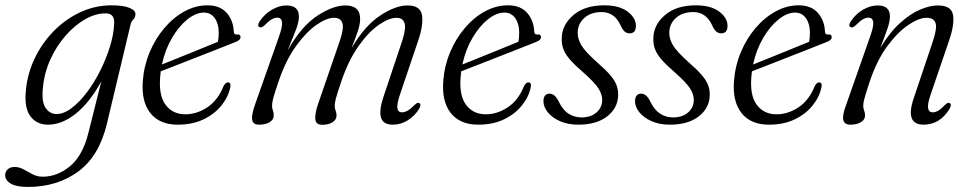

<svg xmlns="http://www.w3.org/2000/svg" viewBox="-76 -472 3742 740"><path d="M336 5Q306 130.5 225 189.5Q144 248.5 31.5 248.5Q-13 248.5 -34.5 235.8Q-56 223 -56 203Q-56 189 -46 180.2Q-36 171.5 -19 171.5Q-1.5 171.5 15.2 181Q32 190.5 49.8 199.8Q67.5 209 88.5 209Q145 209 194 168.5Q243 128 265 39L314.5 -158.5Q269.5 -76.5 216.2 -34Q163 8.5 108.5 8.5Q65.5 8.5 41 -24Q16.5 -56.5 24 -126Q30 -189 58 -247.5Q86 -306 131 -352Q176 -398 233.2 -424.8Q290.5 -451.5 354.5 -451.5Q400 -451.5 423.5 -441.5Q447 -431.5 446 -416.5Q445.5 -404 437.8 -397Q430 -390 427 -376.5ZM89.5 -135.5Q83.5 -79.5 99.8 -56Q116 -32.5 142 -32.5Q170 -32.5 200.2 -55.5Q230.5 -78.5 259 -116.2Q287.5 -154 310.5 -200Q333.5 -246 348 -293.2Q362.5 -340.5 364 -381.5Q366.5 -420.5 331 -420.5Q291.5 -420.5 251.2 -397.2Q211 -374 176.2 -334Q141.5 -294 118.2 -243Q95 -192 89.5 -135.5Z M811.5 -135.5Q804 -98.5 777.5 -65.5Q751 -32.5 708.5 -12Q666 8.5 609 8.5Q539 8.5 503.5 -36.2Q468 -81 474.5 -161Q479 -219 501 -271.2Q523 -323.5 557.8 -364.2Q592.5 -405 635.2 -428.2Q678 -451.5 723.5 -451.5Q772.5 -451.5 798 -422Q823.5 -392.5 825 -350Q826 -337.5 837.5 -339Q850 -341 851 -330Q852 -317.5 831.5 -310Q809 -301 771 -286Q733 -271 689.8 -254.2Q646.5 -237.5 607.5 -222Q568.5 -206.5 543.5 -197Q542 -187 541.5 -177.5Q535 -104.5 562.2 -68Q589.5 -31.5 638.5 -31.5Q682.5 -31.5 723.2 -58.5Q764 -85.5 786 -141Q794 -155 803 -154.5Q815 -154 811.5 -135.5ZM710 -423.5Q679 -423.5 646.2 -397.2Q613.5 -371 587 -326Q560.5 -281 548 -223.5Q576 -234.5 615.5 -250.5Q655 -266.5 695 -282.8Q735 -299 764 -311Q767 -325 767 -347Q767 -380.5 751.8 -402Q736.5 -423.5 710 -423.5Z M1150 -71.5 1232.5 -311Q1250.5 -363 1243.5 -383.2Q1236.5 -403.5 1212 -403.5Q1183 -403.5 1143.8 -376.2Q1104.5 -349 1065.5 -295.2Q1026.5 -241.5 999 -162Q982.5 -114 977.5 -95Q972.5 -76 972.5 -65Q972.5 -54.5 975.8 -46.2Q979 -38 979 -27Q979 -11 963.5 -1.2Q948 8.5 922.5 8.5Q898.5 8.5 895.8 -11.2Q893 -31 908.5 -73.5L999 -330Q1013.5 -371 1011 -387.5Q1008.5 -404 992.5 -404Q982.5 -404 970.8 -397.2Q959 -390.5 943 -374Q931.5 -364 924.5 -367Q914 -372 924 -388.5Q942.5 -417 971 -434Q999.5 -451 1028 -451Q1076 -451 1076 -408.5Q1076 -385 1063.5 -354.5Q1051 -324 1032.5 -277.5Q1085.5 -371 1146.5 -411Q1207.5 -451 1255 -451Q1313.5 -451 1312 -397Q1311.5 -377 1302.8 -351Q1294 -325 1279 -286.5Q1329.5 -372.5 1388.8 -411.8Q1448 -451 1495 -451Q1545 -451 1550.5 -412.8Q1556 -374.5 1535.5 -314.5L1467.5 -113.5Q1453 -71.5 1455.5 -55.2Q1458 -39 1473.5 -39Q1483 -39 1494.5 -45.2Q1506 -51.5 1522.5 -68Q1533.5 -78.5 1539.5 -75Q1549 -70.5 1539.5 -53Q1523 -25.5 1496 -8.5Q1469 8.5 1438.5 8.5Q1400.5 8.5 1392.5 -18.8Q1384.5 -46 1401.5 -97.5L1473 -311Q1490 -362 1483.2 -382.8Q1476.5 -403.5 1452 -403.5Q1424 -403.5 1384.5 -376.5Q1345 -349.5 1305.8 -294.2Q1266.5 -239 1238 -154Q1223.5 -111.5 1218.8 -93.2Q1214 -75 1214 -65Q1214 -54 1217.5 -45.8Q1221 -37.5 1221 -26.5Q1221 -10.5 1205.5 -0.8Q1190 9 1166 9Q1141 9 1139.2 -13Q1137.5 -35 1150 -71.5Z M1969.5 -135.5Q1962 -98.5 1935.5 -65.5Q1909 -32.5 1866.5 -12Q1824 8.5 1767 8.5Q1697 8.5 1661.5 -36.2Q1626 -81 1632.5 -161Q1637 -219 1659 -271.2Q1681 -323.5 1715.8 -364.2Q1750.5 -405 1793.2 -428.2Q1836 -451.5 1881.5 -451.5Q1930.5 -451.5 1956 -422Q1981.5 -392.5 1983 -350Q1984 -337.5 1995.5 -339Q2008 -341 2009 -330Q2010 -317.5 1989.5 -310Q1967 -301 1929 -286Q1891 -271 1847.8 -254.2Q1804.5 -237.5 1765.5 -222Q1726.5 -206.5 1701.5 -197Q1700 -187 1699.5 -177.5Q1693 -104.5 1720.2 -68Q1747.5 -31.5 1796.5 -31.5Q1840.5 -31.5 1881.2 -58.5Q1922 -85.5 1944 -141Q1952 -155 1961 -154.5Q1973 -154 1969.5 -135.5ZM1868 -423.5Q1837 -423.5 1804.2 -397.2Q1771.5 -371 1745 -326Q1718.5 -281 1706 -223.5Q1734 -234.5 1773.5 -250.5Q1813 -266.5 1853 -282.8Q1893 -299 1922 -311Q1925 -325 1925 -347Q1925 -380.5 1909.8 -402Q1894.5 -423.5 1868 -423.5Z M2165.5 -19.5Q2201.5 -19.5 2223.2 -38.8Q2245 -58 2245 -86.5Q2245 -108 2230.8 -130.8Q2216.5 -153.5 2173 -192Q2140 -220.5 2121.8 -241.2Q2103.5 -262 2096 -281.2Q2088.5 -300.5 2089 -323.5Q2089.5 -376 2133.8 -413.8Q2178 -451.5 2253 -451.5Q2311 -451.5 2343 -427.2Q2375 -403 2375 -372.5Q2375 -343.5 2350.5 -343.5Q2340 -343.5 2331.8 -350.2Q2323.5 -357 2315.5 -375Q2292 -425.5 2243 -425.5Q2201 -425.5 2175.8 -402.5Q2150.5 -379.5 2150.5 -345.5Q2150.5 -322 2164.5 -298Q2178.5 -274 2223.5 -233.5Q2257.5 -204 2275.5 -183Q2293.5 -162 2300.2 -143.8Q2307 -125.5 2306.5 -105Q2305.5 -56 2264.5 -23.8Q2223.5 8.5 2153 8.5Q2112.5 8.5 2082.2 -5Q2052 -18.5 2035.2 -39.2Q2018.5 -60 2018.5 -82Q2019 -111 2042.5 -111Q2063 -111 2078 -79.5Q2093.5 -47.5 2115.8 -33.5Q2138 -19.5 2165.5 -19.5Z M2518.5 -19.5Q2554.5 -19.5 2576.2 -38.8Q2598 -58 2598 -86.5Q2598 -108 2583.8 -130.8Q2569.5 -153.5 2526 -192Q2493 -220.5 2474.8 -241.2Q2456.5 -262 2449 -281.2Q2441.5 -300.5 2442 -323.5Q2442.5 -376 2486.8 -413.8Q2531 -451.5 2606 -451.5Q2664 -451.5 2696 -427.2Q2728 -403 2728 -372.5Q2728 -343.5 2703.5 -343.5Q2693 -343.5 2684.8 -350.2Q2676.5 -357 2668.5 -375Q2645 -425.5 2596 -425.5Q2554 -425.5 2528.8 -402.5Q2503.5 -379.5 2503.5 -345.5Q2503.5 -322 2517.5 -298Q2531.5 -274 2576.5 -233.5Q2610.5 -204 2628.5 -183Q2646.5 -162 2653.2 -143.8Q2660 -125.5 2659.5 -105Q2658.5 -56 2617.5 -23.8Q2576.5 8.5 2506 8.5Q2465.5 8.5 2435.2 -5Q2405 -18.5 2388.2 -39.2Q2371.5 -60 2371.5 -82Q2372 -111 2395.5 -111Q2416 -111 2431 -79.5Q2446.5 -47.5 2468.8 -33.5Q2491 -19.5 2518.5 -19.5Z M3090 -135.5Q3082.5 -98.5 3056 -65.5Q3029.5 -32.5 2987 -12Q2944.5 8.5 2887.5 8.5Q2817.5 8.5 2782 -36.2Q2746.5 -81 2753 -161Q2757.5 -219 2779.5 -271.2Q2801.5 -323.5 2836.2 -364.2Q2871 -405 2913.8 -428.2Q2956.5 -451.5 3002 -451.5Q3051 -451.5 3076.5 -422Q3102 -392.5 3103.5 -350Q3104.5 -337.5 3116 -339Q3128.5 -341 3129.5 -330Q3130.5 -317.5 3110 -310Q3087.5 -301 3049.5 -286Q3011.5 -271 2968.2 -254.2Q2925 -237.5 2886 -222Q2847 -206.5 2822 -197Q2820.5 -187 2820 -177.5Q2813.5 -104.5 2840.8 -68Q2868 -31.5 2917 -31.5Q2961 -31.5 3001.8 -58.5Q3042.5 -85.5 3064.5 -141Q3072.5 -155 3081.5 -154.5Q3093.5 -154 3090 -135.5ZM2988.5 -423.5Q2957.5 -423.5 2924.8 -397.2Q2892 -371 2865.5 -326Q2839 -281 2826.5 -223.5Q2854.5 -234.5 2894 -250.5Q2933.5 -266.5 2973.5 -282.8Q3013.5 -299 3042.5 -311Q3045.5 -325 3045.5 -347Q3045.5 -380.5 3030.2 -402Q3015 -423.5 2988.5 -423.5Z M3203 -367Q3192 -372 3203 -389.5Q3221.5 -418 3249.8 -434.5Q3278 -451 3307 -451Q3354 -451 3354 -408.5Q3354 -390 3344.5 -362Q3335 -334 3317 -287.5Q3353 -347.5 3392.8 -383.2Q3432.5 -419 3470.2 -435Q3508 -451 3538.5 -451Q3591 -451 3597.2 -414.2Q3603.5 -377.5 3581 -313L3511.5 -109.5Q3498 -70.5 3501 -54.8Q3504 -39 3519 -39Q3528.5 -39 3539.5 -45Q3550.5 -51 3566.5 -68Q3577.5 -78.5 3583.5 -75Q3593.5 -70 3584 -53Q3546.5 8.5 3484 8.5Q3411 8.5 3445.5 -93L3518 -308.5Q3536.5 -362.5 3529.8 -383Q3523 -403.5 3495.5 -403.5Q3466 -403.5 3425 -376Q3384 -348.5 3343.8 -294Q3303.5 -239.5 3276 -157.5Q3260.5 -110.5 3255.8 -92.8Q3251 -75 3251 -65Q3251 -54.5 3254.5 -46Q3258 -37.5 3258 -26.5Q3258 -11 3242.2 -1.2Q3226.5 8.5 3201.5 8.5Q3178.5 8.5 3174.2 -9.5Q3170 -27.5 3185 -67.5L3276.5 -328Q3292 -371 3289.5 -387.5Q3287 -404 3271 -404Q3261 -404 3249.2 -397.2Q3237.5 -390.5 3222 -374.5Q3210 -363.5 3203 -367Z"/></svg>

Font: Fraunces 72pt Soft Light
Style: Italic
Weight: 300
Italic angle: -16°
Version: Version 1.000;[b76b70a41]